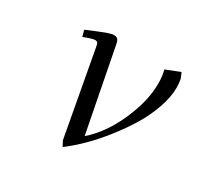

<svg xmlns="http://www.w3.org/2000/svg" viewBox="-108 -575 729 710"><g transform="rotate(30 256.5 -220.0)"><path d="M87.9 -405.8Q142.6 -428.7 162.8 -436.3Q183.1 -443.8 193.8 -443.8Q207 -443.8 211.9 -435.5Q216.8 -427.2 219.2 -410.2L286.1 -65.9Q346.2 -117.7 385.5 -206.1Q424.8 -294.4 424.8 -369.1Q424.8 -402.8 418 -426.8L478 -450.2L487.8 -426.8Q491.2 -410.2 491.2 -391.1Q491.2 -350.6 474.6 -303Q458 -255.4 431.2 -211.4Q404.3 -167.5 370.6 -124.8Q336.9 -82 302.5 -48.1Q268.1 -14.2 235.8 9.8L224.1 -12.2L158.2 -372.1Q156.2 -385.3 152.8 -389.2Q149.4 -393.1 143.1 -393.1Q130.9 -393.1 95.2 -378.9Z"/></g></svg>

Font: Dehuti
Style: Italic
Weight: 400
Version: Version 1.2